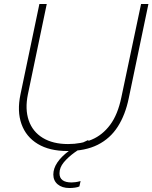

<svg xmlns="http://www.w3.org/2000/svg" viewBox="-20 -749 766 965"><path d="M329 196Q292 196 270 177.5Q248 159 248 128Q248 98 268 68Q288 38 327 9Q366 -20 423 -45L429 -32Q390 -8 356 16.5Q322 41 300.5 67Q279 93 279 122Q279 168 340 168Q348 168 359.5 166.5Q371 165 385 161L379 188Q371 192 357 194Q343 196 329 196ZM318 10Q229 10 170 -25.5Q111 -61 88 -125.5Q65 -190 83 -275L178 -729H215L120 -274Q105 -200 124.5 -143.5Q144 -87 195 -56Q246 -25 322 -25Q388 -25 441.5 -47.5Q495 -70 533.5 -121.5Q572 -173 590 -260L689 -729H726L627 -255Q610 -172 572 -112.5Q534 -53 471.5 -21.5Q409 10 318 10Z"/></svg>

Font: Mona Sans ExtraLight
Style: Italic
Weight: 200
Italic angle: -11.6951°
Designer: Deni Anggara
Foundry: GitHub
Version: Version 2.000